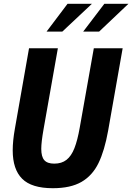

<svg xmlns="http://www.w3.org/2000/svg" viewBox="-20 -980 697 1012"><path d="M47 -187.5Q47 -237.5 58.5 -302L133 -725.5H285L209.5 -298.5Q197.5 -230.5 197.5 -195.5Q197.5 -154 213.5 -135.8Q229.5 -117.5 266 -117.5Q305 -117.5 330.5 -137.5Q356 -157.5 372.2 -198.8Q388.5 -240 400.5 -308.5L474.5 -725.5H626.5L550 -291.5Q531 -185.5 499 -120Q467 -54.5 409.5 -21.2Q352 12 258.5 12Q146.5 12 96.8 -37.8Q47 -87.5 47 -187.5ZM530 -960H657L502.5 -813.5H418.5ZM336 -960H464.5L308.5 -813.5H225.5Z"/></svg>

Font: JuliaMono ExtraBoldItalic
Style: Regular
Weight: 800
Italic angle: -9°
Monospace: yes
Designer: cormullion
Foundry: corm
Version: Version 0.049; ttfautohint (v1.8.4)